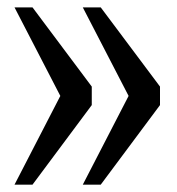

<svg xmlns="http://www.w3.org/2000/svg" viewBox="-20 -502 482 522"><path d="M229.5 -266.6V-216.3L68.4 0H19.5L144 -241.2L19.5 -481.9H68.4ZM415 -266.6V-216.3L253.9 0H205.1L329.6 -241.2L205.1 -481.9H253.9Z"/></svg>

Font: Charis SIL Phon
Style: Regular
Weight: 400
Foundry: SIL International
Version: Version 5.000